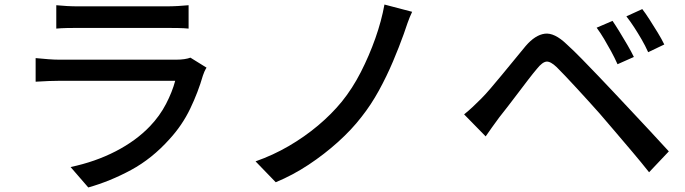

<svg xmlns="http://www.w3.org/2000/svg" viewBox="-20 -777 3020 846"><path d="M228 -754Q248 -752 273.5 -750.5Q299 -749 324 -749Q340 -749 379.5 -749Q419 -749 468.5 -749Q518 -749 567.5 -749Q617 -749 656.5 -749Q696 -749 713 -749Q737 -749 764.5 -750.5Q792 -752 811 -754V-651Q792 -653 765 -653.5Q738 -654 712 -654Q695 -654 656 -654Q617 -654 567.5 -654Q518 -654 468.5 -654Q419 -654 380 -654Q341 -654 324 -654Q300 -654 274.5 -653.5Q249 -653 228 -651ZM890 -479Q885 -471 880.5 -461Q876 -451 874 -444Q853 -371 818 -298Q783 -225 727 -164Q650 -78 557.5 -28Q465 22 369 49L291 -41Q400 -64 490 -110.5Q580 -157 641 -221Q684 -266 711.5 -319Q739 -372 752 -421Q742 -421 713 -421Q684 -421 642.5 -421Q601 -421 554 -421Q507 -421 458.5 -421Q410 -421 367 -421Q324 -421 291.5 -421Q259 -421 243 -421Q225 -421 195.5 -420Q166 -419 137 -417V-521Q167 -518 194 -516Q221 -514 243 -514Q255 -514 286 -514Q317 -514 359 -514Q401 -514 449.5 -514Q498 -514 547 -514Q596 -514 638.5 -514Q681 -514 712 -514Q743 -514 755 -514Q776 -514 792.5 -516.5Q809 -519 819 -523Z M1796 -725Q1785 -702 1775.5 -675Q1766 -648 1759 -627Q1739 -571 1711.5 -506Q1684 -441 1649.5 -378Q1615 -315 1573 -262Q1530 -206 1469.5 -151.5Q1409 -97 1339.5 -51Q1270 -5 1195 26L1106 -66Q1183 -93 1252.5 -133.5Q1322 -174 1381.5 -224Q1441 -274 1486 -329Q1533 -387 1570 -459.5Q1607 -532 1634 -608.5Q1661 -685 1674 -757Z M2679 -685Q2692 -666 2709.5 -637.5Q2727 -609 2744.5 -579Q2762 -549 2773 -526L2701 -494Q2688 -523 2673 -550.5Q2658 -578 2642 -605Q2626 -632 2609 -655ZM2810 -737Q2824 -719 2842 -691Q2860 -663 2878 -633.5Q2896 -604 2907 -581L2836 -547Q2823 -576 2807 -603.5Q2791 -631 2774.5 -656.5Q2758 -682 2740 -705ZM2025 -273Q2046 -290 2063 -306Q2080 -322 2101 -343Q2119 -361 2142 -388Q2165 -415 2191.5 -447Q2218 -479 2245 -512Q2272 -545 2296 -574Q2338 -623 2380.5 -628.5Q2423 -634 2477 -582Q2509 -553 2545 -516Q2581 -479 2616.5 -442Q2652 -405 2681 -374Q2715 -338 2757.5 -292.5Q2800 -247 2844.5 -199.5Q2889 -152 2927 -110L2840 -18Q2806 -61 2767 -107Q2728 -153 2690.5 -197Q2653 -241 2622 -277Q2600 -302 2573.5 -331Q2547 -360 2520.5 -389Q2494 -418 2471 -442Q2448 -466 2433 -481Q2406 -507 2388 -505.5Q2370 -504 2346 -474Q2329 -454 2307.5 -426Q2286 -398 2263 -367.5Q2240 -337 2218 -308.5Q2196 -280 2180 -260Q2164 -239 2148 -216Q2132 -193 2120 -176Z"/></svg>

Font: Noto Sans SC Medium
Style: Regular
Weight: 500
Designer: Ryoko NISHIZUKA  (kana, bopomofo & ideographs); Paul D. Hunt (Latin, Greek & Cyrillic); Sandoll Communications , Soo-you
Foundry: Adobe
Version: Version 2.004-H2;hotconv 1.0.118;makeotfexe 2.5.65603